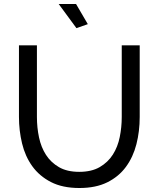

<svg xmlns="http://www.w3.org/2000/svg" viewBox="-20 -937 795 962"><path d="M377 -76Q439 -76 480 -100Q521 -124 545.5 -162.5Q570 -201 580 -250.5Q590 -300 590 -351V-710H680V-351Q680 -279 663.5 -214.5Q647 -150 611 -101Q575 -52 517.5 -23.5Q460 5 378 5Q293 5 235 -25Q177 -55 141.5 -104.5Q106 -154 90.5 -218.5Q75 -283 75 -351V-710H165V-351Q165 -298 175.5 -248.5Q186 -199 210.5 -161Q235 -123 275.5 -99.5Q316 -76 377 -76ZM274 -917H361L420 -816L363 -796Z"/></svg>

Font: Boldmen Medium
Style: Regular
Weight: 400
Designer: Matt McInerney, Pablo Impallari, Rodrigo Fuenzalida
Foundry: LIVING CONCEPT
Version: Version 1.000